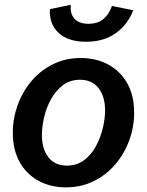

<svg xmlns="http://www.w3.org/2000/svg" viewBox="-20 -787 627 819"><path d="M260.7 12.2Q196.8 12.2 145.5 -15.1Q94.2 -42.5 64.5 -94.7Q34.7 -147 34.7 -221.2Q34.7 -281.2 55.2 -338.4Q75.7 -395.5 114 -440.9Q152.3 -486.3 205.8 -512.9Q259.3 -539.6 324.7 -539.6Q389.6 -539.6 441.2 -512Q492.7 -484.4 522.5 -432.4Q552.2 -380.4 552.2 -306.2Q552.2 -245.6 531.5 -188.7Q510.7 -131.8 472.2 -86.4Q433.6 -41 379.9 -14.4Q326.2 12.2 260.7 12.2ZM265.1 -80.6Q308.1 -80.6 339.1 -104Q370.1 -127.4 389.6 -164.1Q409.2 -200.7 418.7 -241.2Q428.2 -281.7 428.2 -315.9Q428.2 -376 400.1 -411.4Q372.1 -446.8 321.3 -446.8Q278.8 -446.8 248 -423.3Q217.3 -399.9 197.3 -363.3Q177.2 -326.7 168 -286.1Q158.7 -245.6 158.7 -211.4Q158.7 -151.4 186.5 -116Q214.4 -80.6 265.1 -80.6ZM347.2 -608.9Q270 -608.9 229.5 -647.2Q189 -685.5 192.9 -748L282.2 -766.6Q277.8 -730.5 296.9 -708Q315.9 -685.5 357.4 -685.5Q397.5 -685.5 421.9 -706.5Q446.3 -727.5 457.5 -761.7L548.3 -743.2Q525.4 -682.6 474.1 -645.8Q422.9 -608.9 347.2 -608.9Z"/></svg>

Font: Schibsted Grotesk SemiBold
Style: Italic
Weight: 600
Italic angle: -12°
Designer: Bakken & Baeck AS, Henrik Kongsvoll
Foundry: Schibsted ASA
Version: Version 1.100;gftools[0.9.25]